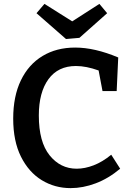

<svg xmlns="http://www.w3.org/2000/svg" viewBox="-20 -958 677 989"><path d="M344 11Q262 11 195 -30Q128 -71 88 -151Q48 -231 48 -347Q48 -462 87.5 -544Q127 -626 199 -669.5Q271 -713 367 -713Q468 -713 589 -662L581 -489H508L488 -595Q424 -618 371 -618Q279 -618 229.5 -550Q180 -482 180 -363Q180 -227 235.5 -158Q291 -89 375 -89Q417 -89 462.5 -106.5Q508 -124 553 -161L599 -89Q538 -38 472.5 -13.5Q407 11 344 11ZM492 -938 532 -890 389 -763 320 -757 168 -890 209 -938 352 -848Z"/></svg>

Font: Bitter SemiBold
Style: Regular
Weight: 600
Designer: Sol Matas, and Bitter project Authors
Foundry: Sol Matas
Version: Version 2.001